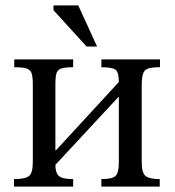

<svg xmlns="http://www.w3.org/2000/svg" viewBox="-20 -694 649 714"><path d="M252 0H32V-28Q74 -28 88 -39.5Q102 -51 102 -91V-381Q102 -408 97.5 -421.5Q93 -435 78.5 -439.5Q64 -444 33 -444V-473H252V-444Q223 -444 208.5 -439.5Q194 -435 190 -421.5Q186 -408 186 -379V-135H188L422 -389Q422 -425 410 -434.5Q398 -444 357 -444V-473H575V-444Q547 -444 532 -439.5Q517 -435 512 -420Q507 -405 507 -374V-91Q507 -51 521.5 -39.5Q536 -28 574 -28V0H357V-28Q397 -28 409.5 -39.5Q422 -51 422 -91V-333H420L186 -81Q186 -51 199 -39.5Q212 -28 252 -28ZM341 -521H302L179 -656V-674H271Z"/></svg>

Font: STIX Two Text
Style: Regular
Weight: 400
Designer: Ross Mills, John Hudson & Paul Hanslow, Tiro Typeworks Ltd; with prior portions MicroPress Inc., and Coen Hoffman.
Foundry: Tiro Typeworks Ltd
Version: Version 2.13 b171